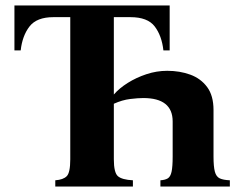

<svg xmlns="http://www.w3.org/2000/svg" viewBox="-20 -685 885 705"><path d="M33 -665H603V-500H580Q574 -554 548 -588Q522 -622 459 -622H398V-338Q418 -361 449 -380.5Q480 -400 517.5 -412.5Q555 -425 594 -425Q640 -425 678.5 -411Q717 -397 740.5 -365.5Q764 -334 764 -281V-110Q764 -73 769 -54.5Q774 -36 787 -30Q800 -24 824 -23V0H569V-23Q586 -24 596 -30Q606 -36 610 -54.5Q614 -73 614 -110V-239Q614 -325 506 -325Q487 -325 458 -321.5Q429 -318 398 -304V-100Q398 -51 413 -38Q428 -25 468 -23V0H183V-23Q212 -25 225 -38Q238 -51 238 -100V-622H176Q115 -622 88.5 -588Q62 -554 56 -500H33Z"/></svg>

Font: Bona Nova SC
Style: Bold
Weight: 700
Designer: Mateusz Machalski
Foundry: Capitalics
Version: Version 4.001; ttfautohint (v1.8.4.7-5d5b)